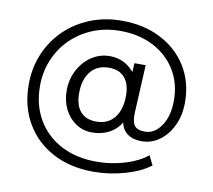

<svg xmlns="http://www.w3.org/2000/svg" viewBox="-81 -713 1021 922"><g transform="rotate(10 430.0 -252.0)"><path d="M430.5 117Q318 117 233 72Q148 27 100.5 -54Q53 -135 53 -242Q53 -323.5 82.2 -392.5Q111.5 -461.5 164 -512.8Q216.5 -564 287.5 -592.5Q358.5 -621 442 -621Q549.5 -621 631.8 -578.5Q714 -536 760.5 -460.8Q807 -385.5 807 -287Q807 -224 783.5 -174.2Q760 -124.5 720.8 -96Q681.5 -67.5 634 -67.5Q590 -67.5 564 -87Q538 -106.5 531.5 -140.5Q510.5 -105.5 474 -86.5Q437.5 -67.5 392 -67.5Q348 -67.5 313 -90.8Q278 -114 257.8 -154Q237.5 -194 237.5 -244.5Q237.5 -299.5 261.2 -344.8Q285 -390 325 -416.8Q365 -443.5 414 -443.5Q486 -443.5 533 -387L535 -430.5H590L578.5 -200.5Q576 -155.5 589.2 -135.5Q602.5 -115.5 641.5 -115.5Q688 -115.5 720.5 -162.8Q753 -210 753 -286.5Q753 -370.5 713.5 -434.8Q674 -499 603.8 -535.2Q533.5 -571.5 441.5 -571.5Q370.5 -571.5 309.5 -546.8Q248.5 -522 203.2 -477.8Q158 -433.5 132.8 -373.8Q107.5 -314 107.5 -244.5Q107.5 -151.5 148.8 -81.2Q190 -11 264.2 28Q338.5 67 437 67Q484 67 530.5 57.8Q577 48.5 617 31.5Q657 14.5 683.5 -8L706 38Q659.5 74 584.2 95.5Q509 117 430.5 117ZM402.5 -122.5Q459 -122.5 490.8 -161.5Q522.5 -200.5 522.5 -270Q522.5 -327 495.8 -357.5Q469 -388 419 -388Q362.5 -388 330.5 -349.2Q298.5 -310.5 298.5 -242.5Q298.5 -184.5 325.2 -153.5Q352 -122.5 402.5 -122.5Z"/></g></svg>

Font: Geologica ExtraLight
Style: Regular
Weight: 200
Designer: Sindre Bremnes, Frode Helland
Foundry: Monokrom Skriftforlag AS
Version: Version 1.010; ttfautohint (v1.8.4.7-5d5b);gftools[0.9.28]